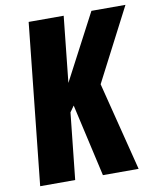

<svg xmlns="http://www.w3.org/2000/svg" viewBox="-89 -880 784 949"><g transform="rotate(-10 303.0 -405.0)"><path d="M35.2 0 120.1 -809.6H295.9L261.2 -478.5L435.1 -809.6H606L417 -444.3L529.3 0H350.1L267.6 -363.8L246.1 -333.5L210.9 0Z"/></g></svg>

Font: Oswald
Style: Bold
Weight: 700
Designer: Vernon Adams
Foundry: Vernon Adams
Version: 3.0; ttfautohint (v0.94.23-7a4d-dirty) -l 8 -r 50 -G 200 -x 